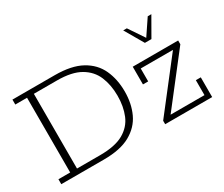

<svg xmlns="http://www.w3.org/2000/svg" viewBox="-104 -878 1336 1146"><g transform="rotate(-30 563.5 -305.0)"><path d="M39 0V-34H120V-549H39V-583H330Q445 -583 514 -545Q583 -507 613.5 -440.5Q644 -374 644 -290Q644 -207 613.5 -141.5Q583 -76 515 -38Q447 0 332 0ZM167 -34H326Q430 -34 488 -67Q546 -100 570 -158Q594 -216 594 -290Q594 -364 569.5 -422.5Q545 -481 486.5 -515Q428 -549 326 -549H167ZM755 0V-24L1028 -375L1037 -361H795V-272H759V-394H1072V-368L799 -17L796 -33H1045V-136H1079V0ZM893 -481 818 -610H843L915 -503L987 -610H1012L938 -481Z"/></g></svg>

Font: Rokkitt SemiBold ExtraLight
Style: Regular
Weight: 250
Version: Version 3.103